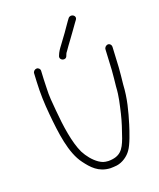

<svg xmlns="http://www.w3.org/2000/svg" viewBox="-150 -944 833 1004"><g transform="rotate(-20 266.5 -442.0)"><path d="M272.7 -663C276 -671.4 277.9 -677.3 283.8 -684C296.3 -701.3 307.4 -718.2 322.7 -738C338.3 -758.2 359.9 -790.5 374.5 -810L384.1 -823C399.1 -843.9 368.2 -863 352.3 -845L342.6 -832C336.1 -822.7 328.2 -811.3 318.8 -798C303.5 -774.5 282.9 -749.2 268.2 -728C254 -709 244.9 -697.1 236.4 -675C228.6 -652.1 264.6 -638.8 272.7 -663ZM83.3 -635 80.9 -589C77.5 -524.1 79.8 -467.9 85.4 -408C95.7 -297.9 109.4 -181.9 161 -114C190.2 -74.9 223.5 -35.4 288.7 -32C300.7 -32 312.7 -32.7 324.8 -34C358 -38.7 389.4 -61.1 406.5 -86C426.1 -112 447.8 -177.2 459.2 -214C479 -279.4 497 -344.3 501.1 -422C503.9 -451.7 508.3 -483.6 509.8 -512L515.8 -625C516.3 -635.6 508.4 -645 497.8 -645C487.2 -645 477.3 -635.6 476.8 -625L470.8 -512C469.3 -483.6 464.9 -453.1 462.2 -423C459.3 -368.7 448.5 -329.5 437.8 -282C427.5 -238.6 414.4 -200.4 399.2 -157C378.8 -102.6 358.6 -71 291.7 -71C267.6 -72.7 258.7 -76.3 240.6 -88C213.4 -106.8 190.1 -136.3 174.7 -166C145 -227.7 131.4 -327 124.2 -413.5C120.1 -462.2 115.9 -493.6 118.5 -544C118.9 -564.7 119.4 -579.7 119.9 -589L122.3 -635C122.8 -645.3 113.9 -654 103.8 -654C93.6 -654 83.8 -645.3 83.3 -635Z"/></g></svg>

Font: Just Breathe
Style: Obl1
Weight: 400
Foundry: Cannot Into Space Fonts
Version: Version 0.72